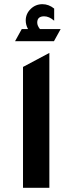

<svg xmlns="http://www.w3.org/2000/svg" viewBox="-20 -898 346 918"><path d="M52 -701 84 -759H114Q103 -779 103 -800Q103 -832 126.5 -855Q150 -878 183 -878Q213 -878 239 -857V-799Q215 -820 191 -820Q158 -820 158 -790Q158 -775 171 -759H270L238 -701ZM90 0V-578L216 -645V0Z"/></svg>

Font: Space Grotesk
Style: Bold
Weight: 700
Designer: Florian Karsten
Foundry: Florian Karsten
Version: Version 2.000